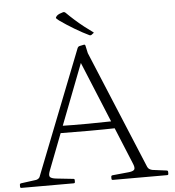

<svg xmlns="http://www.w3.org/2000/svg" viewBox="-60 -981 942 1036"><g transform="rotate(-5 410.5 -462.5)"><path d="M472 -797 463 -790Q457 -786 451 -789Q417 -805 373.5 -831Q330 -857 295 -882Q286 -889 282 -893Q278 -897 279.5 -900Q281 -903 285 -908Q291 -914 300.5 -918Q310 -922 321 -925Q328 -926 333 -921Q353 -901 377 -879.5Q401 -858 426.5 -838Q452 -818 472 -804Q479 -800 472 -797ZM14 0Q7 0 7 -7V-17Q7 -24 15 -25L97 -36Q105 -38 111 -43Q117 -48 119 -57L382 -726Q385 -733 392 -735L416 -740Q423 -742 425 -734L434 -693L700 -53Q703 -46 710 -41.5Q717 -37 726 -35L803 -25Q810 -24 810 -17V-7Q810 0 803 0H509Q502 0 502 -7V-17Q502 -24 509 -25L600 -34Q625 -37 629.5 -47Q634 -57 624 -80L377 -680L410 -690L174 -78Q165 -54 172 -45.5Q179 -37 204 -34L297 -24Q304 -24 304 -17V-7Q304 0 297 0ZM239 -315Q321 -313 402.5 -313.5Q484 -314 566 -316V-277Q484 -275 402.5 -275Q321 -275 239 -276Z"/></g></svg>

Font: Hahmlet ExtraLight
Style: Regular
Weight: 250
Designer: Minjoo Ham & Mark Frömberg
Foundry: hypertype
Version: Version 1.002